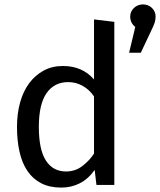

<svg xmlns="http://www.w3.org/2000/svg" viewBox="-20 -838 725 870"><path d="M289 -466Q226 -466 191 -416Q156 -366 156 -263Q156 -160 188 -110.5Q220 -61 279 -61Q321 -61 353 -85.5Q385 -110 406 -142V-401Q385 -432 354.5 -449Q324 -466 289 -466ZM265 -539Q353 -539 406 -478V-750L498 -739V0H417L409 -68Q380 -27 341.5 -7.5Q303 12 258 12Q205 12 167 -7.5Q129 -27 104.5 -63Q80 -99 68.5 -150Q57 -201 57 -263Q57 -323 71 -373.5Q85 -424 112 -460.5Q139 -497 177.5 -518Q216 -539 265 -539ZM570 -763Q570 -786 587 -802Q604 -818 628 -818Q652 -818 668.5 -802Q685 -786 685 -763Q685 -749 681 -736Q677 -723 668 -705L618 -599H565L593 -716Q570 -734 570 -763Z"/></svg>

Font: Feura Sans
Style: Regular
Weight: 400
Designer: Carrois Corporate & Edenspiekermann
Foundry: Carrois Corporate GbR & Edenspiekermann AG
Version: Version 1.001